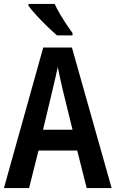

<svg xmlns="http://www.w3.org/2000/svg" viewBox="-20 -957 588 977"><path d="M421 0 373 -191H176L128 0H0L200 -715H346L548 0ZM299 -501Q292 -531 285.5 -560.5Q279 -590 274 -616Q269 -591 261 -557.5Q253 -524 248 -502L199 -297H349ZM258 -937Q268 -915 284.5 -887Q301 -859 318.5 -832.5Q336 -806 349 -789V-777H270Q250 -794 221 -822Q192 -850 165.5 -879Q139 -908 125 -927V-937Z"/></svg>

Font: Noto Sans Gujarati Condensed SemiBold
Style: Regular
Weight: 600
Width: 3
Designer: Jelle Bosma - Monotype Design Team, Universal Thirst
Foundry: Monotype Imaging Inc.
Version: Version 2.106; ttfautohint (v1.8.4.7-5d5b)